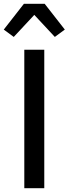

<svg xmlns="http://www.w3.org/2000/svg" viewBox="-32 -999 364 1019"><path d="M97 0V-735H203V0ZM41 -803 -12 -842 95 -979H205L312 -842L259 -803L150 -920Z"/></svg>

Font: Iosevka Aile Semibold
Style: Regular
Weight: 600
Designer: Belleve Invis
Foundry: Belleve Invis
Version: Version 31.1.0; ttfautohint (v1.8.4)